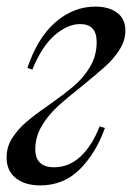

<svg xmlns="http://www.w3.org/2000/svg" viewBox="-25 -548 415 582"><path d="M277 -165 293 -160Q266 -84 217 -35Q168 14 97 14Q51 14 23 -8Q-5 -30 -5 -71Q-5 -103 12 -129.5Q29 -156 54 -177.5Q79 -199 122 -229Q169 -262 198.5 -287Q228 -312 248 -345.5Q268 -379 268 -421Q268 -475 218 -475Q180 -475 141 -441.5Q102 -408 73 -337L58 -342Q89 -434 143.5 -481Q198 -528 264 -528Q305 -528 330 -509.5Q355 -491 355 -455Q355 -425 337.5 -397.5Q320 -370 295 -347.5Q270 -325 226 -289Q179 -252 150 -225.5Q121 -199 101.5 -166Q82 -133 82 -96Q82 -41 139 -41Q184 -41 219 -73.5Q254 -106 277 -165Z"/></svg>

Font: Playfair Display
Style: Italic
Weight: 400
Italic angle: -14°
Designer: Claus Eggers Sørensen
Foundry: Claus Eggers Sørensen
Version: Version 1.200; ttfautohint (v1.6)